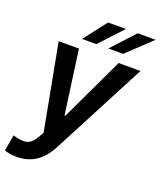

<svg xmlns="http://www.w3.org/2000/svg" viewBox="-183 -861 973 1170"><g transform="rotate(20 304.0 -276.0)"><path d="M67.1 204.5C166.2 204.5 233 154.1 279.5 65.3L598.7 -545.5H457L262.1 -132.8H256.4L199.6 -545.5H68.2L172.6 9.6L156.2 39.1C132.5 81.3 109.4 98.4 81 99.4C60 99.8 41.5 97.7 6.4 88.1L-11.7 191.1C4.6 198.5 32 204.5 67.1 204.5ZM197.4 -607.2H290.1L427.9 -755.7H312.1ZM367.5 -607.2H463.4L620.7 -755.7H504.3Z"/></g></svg>

Font: Margiela Sans Semi Bold
Style: Italic
Weight: 600
Italic angle: -9.39999°
Designer: Stefan Endress, Andreas Faust
Version: Version 1.100;FEAKit 1.0